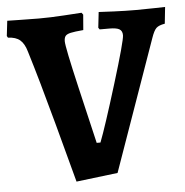

<svg xmlns="http://www.w3.org/2000/svg" viewBox="-56 -698 734 761"><g transform="rotate(-5 310.5 -317.5)"><path d="M-3 -577 -7 -584 0 -644Q14 -644 51 -643Q88 -642 126 -642Q172 -642 226 -645.5Q280 -649 296 -650L302 -642L297 -581Q262 -578 246.5 -574.5Q231 -571 225.5 -564Q220 -557 220 -543Q220 -520 258.5 -355Q297 -190 311 -131H326Q349 -190 400.5 -357.5Q452 -525 452 -547Q452 -564 440.5 -571Q429 -578 401 -578H362L357 -585L364 -647Q378 -646 425 -644Q472 -642 512 -642Q552 -642 584.5 -643Q617 -644 628 -644L621 -578Q597 -574 587 -564.5Q577 -555 567 -526L383 -5L218 15Q203 -42 155 -220Q107 -398 71 -515Q62 -547 45 -561.5Q28 -576 -3 -577Z"/></g></svg>

Font: Sahitya
Style: Bold
Weight: 700
Designer: Juan Pablo del Peral
Foundry: Juan Pablo del Peral (http://www.huertatipografica.com)
Version: Version 1.001;PS 001.000;hotconv 1.0.70;makeotf.lib2.5.58329